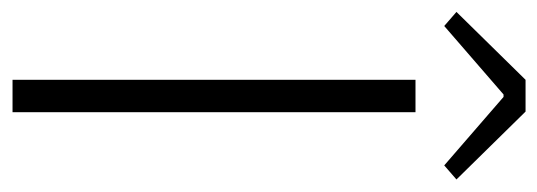

<svg xmlns="http://www.w3.org/2000/svg" viewBox="-318 -576 879 314"><g transform="rotate(90 122.0 -419.5)"><path d="M8 -706 -15 -726 96 -839H148L259 -726L236 -706L124 -803H120ZM96 0V-659H149V0Z"/></g></svg>

Font: Assistant Light
Style: Regular
Weight: 300
Designer: Hebrew By Ben Nathan, Latin by Paul Hunt
Version: Version 2.001;PS 002.001;hotconv 1.0.88;makeotf.lib2.5.64775